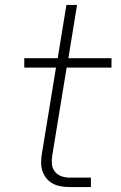

<svg xmlns="http://www.w3.org/2000/svg" viewBox="-20 -755 490 775"><path d="M261 0Q243 0 225.5 -3Q208 -6 193 -14Q178 -22 167.5 -35Q157 -48 151.5 -64Q146 -80 146 -98Q146 -116 149 -134L206 -482H78V-520H213L248 -735H291L256 -520H430V-482H249L191 -128Q188 -110 189.5 -93Q191 -76 201 -63Q211 -50 227 -44Q243 -38 261 -38H347V0Z"/></svg>

Font: Iosevka Etoile XLtObl
Style: Regular
Weight: 200
Italic angle: -9°
Designer: Belleve Invis
Foundry: Belleve Invis
Version: Version 15.5.2; ttfautohint (v1.8.4)